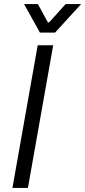

<svg xmlns="http://www.w3.org/2000/svg" viewBox="-20 -922 418 942"><path d="M165 -700H241L117 0H41ZM98 -902H166L215 -812H221L302 -902H378L250 -762H176Z"/></svg>

Font: Chakra Petch
Style: Italic
Weight: 400
Italic angle: -10°
Designer: Katatrad Aksorn Co.,Ltd.
Foundry: Cadson Demak Co.,Ltd.
Version: Version 1.000; ttfautohint (v1.6)